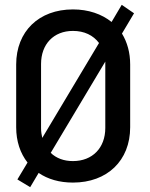

<svg xmlns="http://www.w3.org/2000/svg" viewBox="-20 -747 622 795"><path d="M105 28 140 -31C178 -5 226 9 282 9C424 9 519 -82 519 -220V-480C519 -529 507 -572 485 -608L535 -692L484 -727L442 -656C401 -689 346 -708 282 -708C141 -708 47 -617 47 -480V-220C47 -162 64 -112 94 -74L52 -4ZM150 -217V-482C150 -564 202 -619 282 -619C329 -619 366 -601 390 -569L155 -176C152 -189 150 -202 150 -217ZM190 -114 416 -492V-217C416 -135 363 -80 282 -80C244 -80 213 -92 190 -114Z"/></svg>

Font: Vanilla Cream DemiBold
Style: Regular
Weight: 600
Designer: Jeremy Tribby, Jinavaṁso
Foundry: Tribby Type
Version: Version 1.422;Glyphs 3.1.2 (3151)